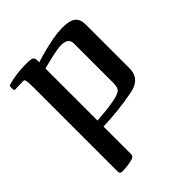

<svg xmlns="http://www.w3.org/2000/svg" viewBox="-209 -639 1005 1005"><g transform="rotate(-45 293.0 -136.5)"><path d="M94 -406V224Q94 241 111 241Q154 241 192 230Q208 224 208 210V5Q324 1 432 -20Q521 -35 520 -117V-438Q520 -479 497 -496.5Q474 -514 419 -514Q409 -514 385 -512Q345 -507 317 -500Q294 -495 295 -495Q280 -492 245 -482L208 -471Q209 -492 205.5 -500.5Q202 -509 190 -511.5Q178 -514 148 -514Q79 -514 13 -495Q10 -486 10 -478Q10 -466 14 -459L83 -461Q94 -461 94 -406ZM350 -454Q406 -454 406 -413V-119Q406 -87 393 -75Q380 -63 339 -55Q291 -45 208 -40V-425Q319 -454 350 -454Z"/></g></svg>

Font: Federant
Style: Regular
Weight: 400
Designer: Olexa M. Volochay, Alexei Vanyashin, Otto Ludwig Naegele
Foundry: Cyreal (www.cyreal.org)
Version: Version 1.011; ttfautohint (v1.4.1)